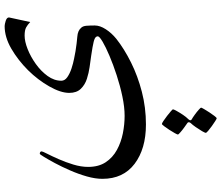

<svg xmlns="http://www.w3.org/2000/svg" viewBox="-84 -406 968 840"><g transform="rotate(-90 400.0 14.0)"><path d="M743.7 -430.7 723.6 -337.9Q711.9 -349.1 700 -355.7Q688 -362.3 664.1 -362.3Q638.7 -362.3 605.2 -349.1Q571.8 -335.9 540 -313.2Q508.3 -290.5 487.5 -261.7Q466.8 -232.9 466.8 -201.7Q466.8 -186.5 482.4 -175.5Q498 -164.6 520.3 -157.2Q542.5 -149.9 563.7 -145.8Q585 -141.6 596.2 -139.6Q632.8 -133.8 659.4 -131.8Q686 -129.9 698.7 -114.7Q706.1 -106.9 707.3 -91.6Q708.5 -76.2 708.5 -55.2Q708.5 -32.7 692.1 -7.3Q675.8 18.1 649.9 39.1Q606 73.7 546.6 103.3Q487.3 132.8 418.5 150.6Q349.6 168.5 275.4 168.5Q168.9 168.5 103.3 118.9Q37.6 69.3 37.6 -22Q37.6 -53.2 48.1 -90.1Q58.6 -127 74.5 -163.3Q90.3 -199.7 106.4 -229.7Q122.6 -259.8 133.8 -277.8Q145 -295.9 146.5 -295.9Q157.7 -295.9 157.7 -287.6Q157.7 -284.2 147.5 -263.9Q137.2 -243.7 123.8 -213.4Q110.4 -183.1 100.1 -149.2Q89.8 -115.2 89.8 -84.5Q89.8 -38.1 110.4 -7.3Q130.9 23.4 164.1 41.5Q197.3 59.6 236.3 67.4Q275.4 75.2 313 75.2Q351.6 75.2 397.9 65.4Q444.3 55.7 490.7 40.5Q537.1 25.4 575.7 9Q614.3 -7.3 637.7 -21.2Q661.1 -35.2 661.1 -42Q661.1 -50.3 651.6 -55.2Q642.1 -60.1 613 -65.2Q584 -70.3 525.9 -78.1Q501.5 -81.5 475.3 -89.8Q449.2 -98.1 431.4 -116.5Q413.6 -134.8 413.6 -167Q413.6 -204.6 442.1 -254.6Q470.7 -304.7 512.7 -347.2Q556.6 -391.1 606.9 -420.4Q657.2 -449.7 706.1 -449.7Q713.4 -449.7 728.5 -445.1Q743.7 -440.4 743.7 -430.7ZM349.1 409.7Q349.1 411.6 343 422.4Q336.9 433.1 328.4 446Q319.8 459 312.5 468.5Q305.2 478 302.2 478Q300.3 478 290.3 471.7Q280.3 465.3 268.3 456.8Q256.3 448.2 247.6 440.7Q238.8 433.1 238.8 430.2Q238.8 426.8 246.3 413.8Q253.9 400.9 263.9 386.5Q273.9 372.1 281.2 364.7Q285.2 360.8 285.2 355.5Q285.2 352.1 282.2 350.1Q273.4 344.2 261.5 335.4Q249.5 326.7 240.5 318.6Q231.4 310.5 231.4 308.6Q231.4 305.7 237.5 294.7Q243.7 283.7 252.2 270.5Q260.7 257.3 268.1 247.8Q275.4 238.3 277.3 238.3Q280.8 238.3 291 245.1Q301.3 252 313 261Q324.7 270 333.3 277.6Q341.8 285.2 341.8 286.6Q341.8 289.6 334.5 303Q327.1 316.4 317.4 330.8Q307.6 345.2 300.8 351.6Q299.3 353.5 296.6 356.4Q293.9 359.4 293.9 362.8Q293.9 366.2 296.9 368.2Q305.7 373 318.1 382.1Q330.6 391.1 339.8 399.4Q349.1 407.7 349.1 409.7Z"/></g></svg>

Font: Scheherazade New Rohingya
Style: Regular
Weight: 400
Designer: SIL International
Foundry: SIL International
Version: Version 3.000 ; LngRng